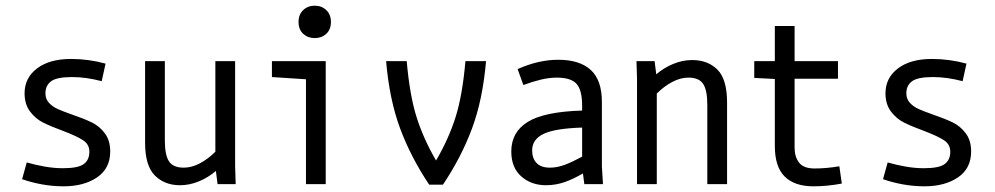

<svg xmlns="http://www.w3.org/2000/svg" viewBox="-20 -655 3540 683"><path d="M341.8 -366.2Q286.1 -380.9 236.3 -380.9Q181.6 -380.9 161.6 -365.7Q141.6 -350.6 141.6 -323.2Q141.6 -302.7 154.3 -289.1Q167 -275.4 185.5 -267.1Q204.1 -258.8 237.3 -247.1Q280.3 -232.4 307.1 -219.2Q334 -206.1 353 -180.7Q372.1 -155.3 372.1 -116.2Q372.1 -55.7 325.2 -23.9Q278.3 7.8 206.1 7.8Q168 7.8 129.9 1Q91.8 -5.9 58.6 -17.6L75.2 -77.1Q105.5 -68.4 138.7 -62.5Q171.9 -56.6 204.1 -56.6Q257.8 -56.6 277.8 -71.3Q297.9 -85.9 297.9 -115.2Q297.9 -141.6 275.4 -156.2Q252.9 -170.9 204.1 -189.5Q161.1 -205.1 133.8 -218.8Q106.4 -232.4 86.9 -258.3Q67.4 -284.2 67.4 -323.2Q67.4 -377.9 111.8 -411.6Q156.2 -445.3 232.4 -445.3Q294.9 -445.3 355.5 -428.7Z M620.1 3.9Q565.4 3.9 530.8 -30.8Q496.1 -65.4 496.1 -147.5V-437.5H566.4V-155.3Q566.4 -103.5 581.1 -81.1Q595.7 -58.6 633.8 -58.6Q662.1 -58.6 691.4 -74.2Q720.7 -89.8 746.1 -115.2V-437.5H816.4V-63.5L818.4 0H753.9L748 -46.9Q720.7 -23.4 687.5 -9.8Q654.3 3.9 620.1 3.9Z M1068.4 -373 947.3 -380.9V-437.5H1138.7V0H1068.4ZM1042 -577.1Q1042 -603.5 1058.6 -619.1Q1075.2 -634.8 1099.6 -634.8Q1124 -634.8 1140.6 -619.1Q1157.2 -603.5 1157.2 -577.1Q1157.2 -549.8 1140.6 -534.7Q1124 -519.5 1099.6 -519.5Q1075.2 -519.5 1058.6 -534.7Q1042 -549.8 1042 -577.1Z M1506.8 2Q1441.4 -95.7 1403.3 -198.2Q1365.2 -300.8 1353.5 -437.5H1426.8Q1437.5 -315.4 1461.9 -238.3Q1486.3 -161.1 1531.2 -84Q1576.2 -161.1 1600.6 -238.3Q1625 -315.4 1635.7 -437.5H1709Q1697.3 -300.8 1659.2 -198.2Q1621.1 -95.7 1555.7 2Z M1921.9 3.9Q1870.1 3.9 1834.5 -27.3Q1798.8 -58.6 1798.8 -116.2Q1798.8 -185.5 1857.9 -221.7Q1917 -257.8 2050.8 -261.7V-278.3Q2050.8 -335 2030.8 -356.9Q2010.7 -378.9 1960.9 -378.9Q1933.6 -378.9 1903.3 -371.6Q1873 -364.3 1841.8 -352.5L1821.3 -409.2Q1895.5 -442.4 1965.8 -442.4Q2042 -442.4 2081.5 -406.2Q2121.1 -370.1 2121.1 -292V-62.5L2125 0H2058.6L2053.7 -38.1Q2020.5 -18.6 1988.8 -7.3Q1957 3.9 1921.9 3.9ZM1936.5 -58.6Q1961.9 -58.6 1989.3 -68.8Q2016.6 -79.1 2050.8 -97.7V-201.2Q1954.1 -198.2 1913.6 -178.7Q1873 -159.2 1873 -120.1Q1873 -91.8 1888.7 -75.2Q1904.3 -58.6 1936.5 -58.6Z M2246.1 -374 2244.1 -437.5H2308.6L2314.5 -390.6Q2341.8 -414.1 2375 -427.7Q2408.2 -441.4 2442.4 -441.4Q2498 -441.4 2532.2 -407.2Q2566.4 -373 2566.4 -290V0H2496.1V-282.2Q2496.1 -334 2481.4 -356.4Q2466.8 -378.9 2428.7 -378.9Q2400.4 -378.9 2371.1 -363.3Q2341.8 -347.7 2316.4 -322.3V0H2246.1Z M2806.6 -562.5V-437.5H2960.9V-375H2806.6V-129.9Q2806.6 -96.7 2822.8 -76.2Q2838.9 -55.7 2877.9 -55.7Q2919.9 -55.7 2965.8 -63.5L2974.6 -2Q2921.9 7.8 2874 7.8Q2806.6 7.8 2771.5 -26.9Q2736.3 -61.5 2736.3 -135.7V-374L2663.1 -377.9V-437.5H2736.3V-562.5Z M3404.3 -366.2Q3348.6 -380.9 3298.8 -380.9Q3244.1 -380.9 3224.1 -365.7Q3204.1 -350.6 3204.1 -323.2Q3204.1 -302.7 3216.8 -289.1Q3229.5 -275.4 3248 -267.1Q3266.6 -258.8 3299.8 -247.1Q3342.8 -232.4 3369.6 -219.2Q3396.5 -206.1 3415.5 -180.7Q3434.6 -155.3 3434.6 -116.2Q3434.6 -55.7 3387.7 -23.9Q3340.8 7.8 3268.6 7.8Q3230.5 7.8 3192.4 1Q3154.3 -5.9 3121.1 -17.6L3137.7 -77.1Q3168 -68.4 3201.2 -62.5Q3234.4 -56.6 3266.6 -56.6Q3320.3 -56.6 3340.3 -71.3Q3360.4 -85.9 3360.4 -115.2Q3360.4 -141.6 3337.9 -156.2Q3315.4 -170.9 3266.6 -189.5Q3223.6 -205.1 3196.3 -218.8Q3168.9 -232.4 3149.4 -258.3Q3129.9 -284.2 3129.9 -323.2Q3129.9 -377.9 3174.3 -411.6Q3218.8 -445.3 3294.9 -445.3Q3357.4 -445.3 3418 -428.7Z"/></svg>

Font: Sudo Variable
Style: Regular
Weight: 400
Monospace: yes
Designer: Jens Kutilek
Foundry: Jens Kutilek
Version: Version 0.040